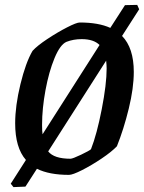

<svg xmlns="http://www.w3.org/2000/svg" viewBox="-20 -705 589 785"><path d="M479 -558Q527 -509 527 -411Q527 -345 506.5 -261Q486 -177 458 -107Q436 -84 395 -56.5Q354 -29 315.5 -9.5Q277 10 262 10Q181 10 131 -15L84 58L35 60L24 46L86 -51Q42 -101 42 -201Q42 -272 63.5 -360.5Q85 -449 113 -497Q132 -518 173.5 -545.5Q215 -573 254 -593Q293 -613 306 -613Q383 -613 431 -591L491 -684L541 -685L549 -667ZM154 -156 387 -521Q363 -545 314 -545Q280 -545 252 -534Q226 -523 203 -467.5Q180 -412 166 -336.5Q152 -261 152 -195Q152 -168 154 -156ZM414 -457 177 -86Q201 -56 268 -56Q277 -56 311.5 -72.5Q346 -89 352 -95Q376 -156 396 -258.5Q416 -361 416 -425Q416 -437 414 -457Z"/></svg>

Font: Grenze Medium
Style: Italic
Weight: 500
Italic angle: -10°
Designer: Renata Polastri
Foundry: Omnibus-Type
Version: Version 1.002; ttfautohint (v1.8)